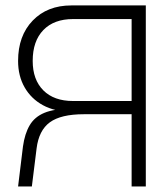

<svg xmlns="http://www.w3.org/2000/svg" viewBox="-20 -670 598 690"><path d="M281.5 -259.5 232 -279Q174.5 -279 139.5 -264.5Q104.5 -250 86.8 -220Q69 -190 62.5 -143.5L45 0H94.5L111.5 -136.5Q119.5 -201.5 159.2 -230.5Q199 -259.5 281.5 -259.5ZM242.5 -601.5H453V-307H242.5Q174 -307 135.8 -345.2Q97.5 -383.5 97.5 -451Q97.5 -522.5 135.8 -562Q174 -601.5 242.5 -601.5ZM232 -269 239.5 -259.5H453V0H504V-650.5H236.5Q150 -650.5 97.5 -596Q45 -541.5 45 -451Q45 -397 68.5 -356Q92 -315 134.2 -292Q176.5 -269 232 -269Z"/></svg>

Font: Overused Grotesk Light
Style: Regular
Weight: 300
Designer: RandomMaerks
Version: Version 0.005